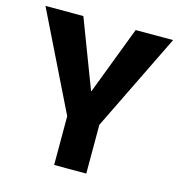

<svg xmlns="http://www.w3.org/2000/svg" viewBox="-100 -749 782 837"><g transform="rotate(15 291.0 -330.0)"><path d="M219 0V-220L3 -660H174L291 -353H293L410 -660H579L364 -220V0Z"/></g></svg>

Font: Bricolage Grotesque 48pt Bricolage Grotesque 48pt Regular
Style: Bold
Weight: 700
Designer: Mathieu Triay
Foundry: Atelier Triay
Version: Version 1.000; ttfautohint (v1.8.4.7-5d5b);gftools[0.9.32]